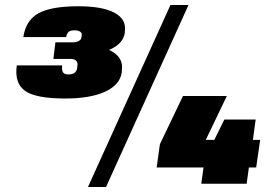

<svg xmlns="http://www.w3.org/2000/svg" viewBox="-20 -733 1102 766"><path d="M240 -340Q123 -340 80 -370.5Q37 -401 47 -472H228Q226 -454 231 -445Q236 -436 253 -436Q285 -436 288 -463L289 -472Q291 -484 283.5 -491Q276 -498 262 -498H193L201 -564H270Q285 -564 294.5 -569.5Q304 -575 305 -585L306 -590Q308 -601 300 -606.5Q292 -612 277 -612Q259 -612 252.5 -604.5Q246 -597 244 -585H73Q83 -652 133.5 -680Q184 -708 293 -708Q389 -708 437 -682Q485 -656 478 -608V-603Q472 -560 422 -537Q418 -535 415 -534Q422 -531 428 -527Q474 -500 466 -450V-445Q459 -395 400 -367.5Q341 -340 240 -340ZM660 -713H732L403 13H331ZM618 -158 710 -350H885L801 -175H835L875 -256H1000L989 -175H1018L1002 -65H973L964 0H783L792 -65H605Z"/></svg>

Font: Pathway Extreme 8pt Thin 12pt Black
Style: Italic
Weight: 900
Italic angle: -8°
Version: Version 1.001;gftools[0.9.26]